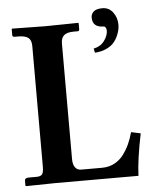

<svg xmlns="http://www.w3.org/2000/svg" viewBox="-51 -742 640 788"><g transform="rotate(-5 269.0 -348.0)"><path d="M399.9 -698.2Q427.2 -698.2 443.6 -676Q460 -653.8 460 -625Q460 -615.7 457.8 -604.5Q455.6 -593.3 448.7 -578.1Q441.9 -563 430.9 -550.8Q419.9 -538.6 399.9 -529.5Q379.9 -520.5 354 -519L350.1 -536.1Q378.9 -542 394.5 -563.2Q410.2 -584.5 410.2 -605Q410.2 -612.3 407 -617.7Q403.8 -623 398.9 -623Q353 -623 353 -664.1Q353 -678.2 364 -688.2Q375 -698.2 399.9 -698.2ZM100.1 -568.8Q100.1 -592.8 87.4 -602.8Q74.7 -612.8 44.9 -612.8H30.8Q22 -612.8 22 -621.1V-645L23.9 -647Q122.1 -645 161.1 -645L295.9 -647L297.9 -645V-621.1Q297.9 -612.8 291 -612.8H275.9Q246.6 -612.8 234.4 -601.8Q222.2 -590.8 222.2 -568.8V-91.8Q222.2 -69.8 231 -57.9Q239.7 -45.9 255.9 -45.9H341.8Q370.1 -45.9 393.1 -58.1Q416 -70.3 431.4 -91.3Q446.8 -112.3 456.5 -134Q466.3 -155.8 473.1 -181.2L512.2 -172.9Q490.2 -65.9 487.8 0H145L25.9 2L22 0V-20Q22 -32.2 38.1 -32.2H69.8Q87.9 -32.2 94 -40.5Q100.1 -48.8 100.1 -71.8Z"/></g></svg>

Font: Linux Libertine G
Style: Semibold
Weight: 600
Designer: Philipp H. Poll
Foundry: Philipp H. Poll
Version: Version 5.1.1